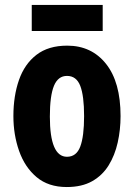

<svg xmlns="http://www.w3.org/2000/svg" viewBox="-20 -744 541 774"><path d="M466 -276Q466 -221 454.5 -169.5Q443 -118 418 -77.5Q393 -37 351.5 -13.5Q310 10 249 10Q175 10 127.5 -30Q80 -70 57 -135.5Q34 -201 34 -276Q34 -357 56.5 -421.5Q79 -486 127 -523Q175 -560 251 -560Q349 -560 407.5 -486.5Q466 -413 466 -276ZM181 -274Q181 -112 250 -112Q288 -112 303.5 -153Q319 -194 319 -276Q319 -358 303.5 -398Q288 -438 250 -438Q214 -438 197.5 -398Q181 -358 181 -274ZM394 -724V-619H108V-724Z"/></svg>

Font: Noto Sans ExtraCondensed ExtraBold
Style: Regular
Weight: 800
Width: 2
Designer: Monotype Design Team
Foundry: Monotype Imaging Inc.
Version: Version 2.013; ttfautohint (v1.8.4.7-5d5b)